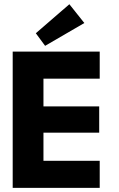

<svg xmlns="http://www.w3.org/2000/svg" viewBox="-20 -910 574 930"><path d="M41.5 -660H463V-529H190.5V-394.5H460.5V-267.5H190.5V-131H463V0H41.5ZM198.5 -688 153.5 -749 316 -889.5 388.5 -798.5Z"/></svg>

Font: League Spartan Thin
Style: Bold
Weight: 700
Version: Version 2.002